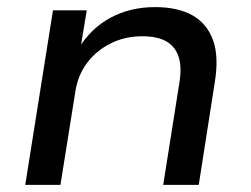

<svg xmlns="http://www.w3.org/2000/svg" viewBox="-20 -520 705 540"><path d="M51 0 129 -491H224L206 -382H200Q235 -440 290.5 -470Q346 -500 416 -500Q480 -500 521 -477Q562 -454 579 -407.5Q596 -361 584 -288L539 0H439L484 -284Q492 -331 482.5 -360Q473 -389 448 -403.5Q423 -418 380 -418Q331 -418 290.5 -397.5Q250 -377 224.5 -342.5Q199 -308 192 -263L150 0Z"/></svg>

Font: Nunito Sans 10pt SemiExpanded Medium
Style: Italic
Weight: 500
Width: 6
Italic angle: -9°
Designer: Vernon Adams
Foundry: Vernon Adams
Version: Version 3.101;gftools[0.9.27]